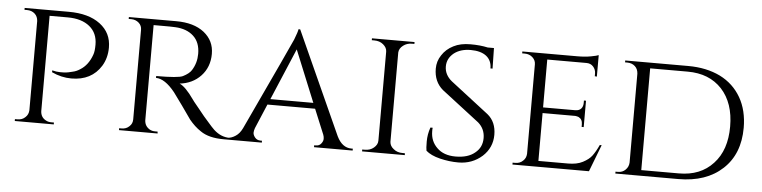

<svg xmlns="http://www.w3.org/2000/svg" viewBox="-42 -808 4030 1015"><g transform="rotate(5 1973.5 -301.0)"><path d="M229 -274C229 -274 229 -274 229 -274C263 -258 298 -250 333 -250C333 -250 333 -250 333 -250C404 -250 457 -277 491 -332C491 -332 491 -332 491 -332C508 -360 517 -393 517 -430C517 -430 517 -430 517 -430C517 -482 497 -523 456 -554C415 -585 359 -600 289 -600C289 -600 55 -600 55 -600C55 -600 55 -590 55 -590C55 -590 69 -590 69 -590C69 -590 69 -590 69 -590C85 -590 99 -585 110 -575C121 -565 126 -552 127 -537C127 -537 127 -63 127 -63C127 -63 127 -63 127 -63C126 -48 121 -36 110 -26C99 -15 85 -10 69 -10C69 -10 55 -10 55 -10C55 -10 55 0 55 0C55 0 262 0 262 0C262 0 262 -10 262 -10C262 -10 248 -10 248 -10C248 -10 248 -10 248 -10C237 -10 228 -12 219 -17C219 -17 219 -17 219 -17C200 -27 191 -43 190 -64C190 -64 190 -570 190 -570C190 -570 287 -570 287 -570C287 -570 287 -570 287 -570C336 -570 375 -558 403 -535C431 -512 445 -480 445 -439C445 -439 445 -439 445 -439C445 -416 443 -398 438 -385C438 -385 438 -385 438 -385C425 -348 404 -320 376 -303C376 -303 376 -303 376 -303C364 -295 351 -289 336 -286C321 -282 310 -280 302 -279C294 -278 284 -278 271 -278C258 -278 244 -280 229 -284C229 -284 229 -274 229 -274Z M795 -569C818 -569 839 -569 857 -568C857 -568 857 -568 857 -568C898 -566 930 -554 954 -532C978 -510 990 -479 990 -438C990 -438 990 -438 990 -438C990 -406 982 -377 965 -350C965 -350 965 -350 965 -350C957 -337 942 -325 920 -314C920 -314 920 -314 920 -314C904 -306 857 -302 779 -302C779 -302 779 -292 779 -292C779 -292 779 -292 779 -292C810 -292 844 -270 880 -225C880 -225 880 -225 880 -225C882 -222 898 -200 928 -159C957 -117 974 -93 978 -88C978 -88 978 -88 978 -88C997 -65 1017 -46 1040 -31C1040 -31 1040 -31 1040 -31C1070 -10 1111 0 1164 0C1164 0 1195 0 1195 0C1195 0 1195 -10 1195 -10C1195 -10 1195 -10 1195 -10C1163 -10 1135 -22 1110 -45C1110 -45 1110 -45 1110 -45C1101 -54 1089 -66 1075 -83C1060 -99 1041 -122 1018 -151C994 -180 982 -195 983 -195C983 -195 983 -195 983 -195C953 -238 927 -264 906 -273C906 -273 906 -273 906 -273C951 -278 989 -296 1018 -327C1047 -358 1062 -397 1062 -444C1062 -491 1044 -528 1008 -557C971 -586 922 -600 859 -600C859 -600 608 -600 608 -600C608 -600 608 -590 608 -590C608 -590 622 -590 622 -590C622 -590 622 -590 622 -590C637 -590 651 -585 662 -575C673 -565 678 -553 678 -538C678 -538 678 -63 678 -63C678 -63 678 -63 678 -63C678 -48 673 -36 662 -26C651 -15 637 -10 622 -10C622 -10 608 -10 608 -10C608 -10 608 0 608 0C608 0 813 0 813 0C813 0 812 -10 812 -10C812 -10 799 -10 799 -10C799 -10 799 -10 799 -10C788 -10 779 -12 770 -17C770 -17 770 -17 770 -17C752 -28 743 -43 742 -64C742 -64 742 -569 742 -569C742 -569 795 -569 795 -569C795 -569 795 -569 795 -569Z M1840 -10C1808 -10 1782 -29 1763 -68C1763 -68 1516 -614 1516 -614C1516 -614 1507 -614 1507 -614C1507 -614 1507 -614 1507 -614C1506 -605 1500 -586 1489 -558C1489 -558 1489 -558 1489 -558C1483 -543 1407 -380 1261 -68C1261 -68 1261 -68 1261 -68C1252 -49 1240 -34 1226 -25C1211 -15 1197 -10 1183 -10C1183 -10 1175 -10 1175 -10C1175 -10 1175 0 1175 0C1175 0 1366 0 1366 0C1366 0 1366 -10 1366 -10C1366 -10 1358 -10 1358 -10C1358 -10 1358 -10 1358 -10C1345 -10 1335 -15 1328 -24C1321 -33 1318 -41 1318 -49C1318 -56 1320 -64 1323 -73C1323 -73 1378 -203 1378 -203C1378 -203 1631 -203 1631 -203C1631 -203 1686 -70 1686 -70C1686 -70 1686 -70 1686 -70C1689 -63 1690 -55 1690 -48C1690 -40 1687 -32 1680 -23C1673 -14 1664 -10 1651 -10C1651 -10 1643 -10 1643 -10C1643 -10 1643 0 1643 0C1643 0 1848 0 1848 0C1848 0 1848 -10 1848 -10C1848 -10 1840 -10 1840 -10C1840 -10 1840 -10 1840 -10ZM1507 -507C1507 -507 1619 -233 1619 -233C1619 -233 1391 -233 1391 -233C1391 -233 1507 -507 1507 -507Z M1898 -10C1898 -10 1898 0 1898 0C1898 0 2125 0 2125 0C2125 0 2124 -10 2124 -10C2124 -10 2111 -10 2111 -10C2111 -10 2111 -10 2111 -10C2093 -10 2077 -15 2064 -26C2051 -36 2044 -48 2043 -63C2043 -63 2043 -538 2043 -538C2043 -538 2043 -538 2043 -538C2044 -553 2052 -565 2065 -575C2078 -585 2093 -590 2111 -590C2111 -590 2124 -590 2124 -590C2124 -590 2124 -600 2124 -600C2124 -600 1898 -600 1898 -600C1898 -600 1898 -590 1898 -590C1898 -590 1911 -590 1911 -590C1911 -590 1911 -590 1911 -590C1930 -590 1946 -585 1959 -574C1972 -563 1979 -551 1979 -536C1979 -536 1979 -64 1979 -64C1979 -64 1979 -64 1979 -64C1979 -49 1972 -37 1959 -26C1946 -15 1930 -10 1912 -10C1912 -10 1898 -10 1898 -10Z M2237 -33C2254 -18 2279 -6 2312 2C2345 10 2377 14 2410 14C2410 14 2410 14 2410 14C2459 14 2501 -2 2536 -33C2570 -64 2587 -103 2587 -148C2587 -193 2572 -229 2541 -254C2541 -254 2339 -410 2339 -410C2339 -410 2339 -410 2339 -410C2313 -431 2300 -457 2300 -486C2300 -515 2312 -538 2335 -557C2358 -575 2388 -584 2424 -584C2460 -584 2488 -576 2507 -561C2526 -546 2536 -524 2536 -496C2536 -496 2547 -496 2547 -496C2547 -496 2545 -605 2545 -605C2545 -605 2512 -605 2512 -605C2512 -605 2512 -605 2512 -605C2485 -611 2455 -614 2420 -614C2385 -614 2355 -608 2330 -595C2304 -582 2284 -564 2270 -542C2255 -520 2248 -496 2248 -470C2248 -470 2248 -470 2248 -470C2248 -424 2264 -387 2296 -360C2296 -360 2496 -206 2496 -206C2496 -206 2496 -206 2496 -206C2520 -185 2532 -158 2532 -126C2532 -93 2520 -67 2495 -47C2470 -26 2436 -16 2392 -16C2392 -16 2392 -16 2392 -16C2350 -16 2317 -28 2294 -51C2270 -74 2258 -103 2258 -139C2258 -139 2258 -139 2258 -139C2258 -145 2258 -151 2259 -157C2259 -157 2247 -157 2247 -157C2247 -157 2247 -157 2247 -157C2238 -132 2234 -107 2234 -82C2234 -57 2235 -41 2237 -33C2237 -33 2237 -33 2237 -33Z M2696 -10C2696 -10 2696 0 2696 0C2696 0 3102 0 3102 0C3102 0 3157 -143 3157 -143C3157 -143 3147 -143 3147 -143C3147 -143 3147 -143 3147 -143C3136 -119 3125 -100 3114 -85C3103 -70 3087 -58 3066 -47C3045 -36 3019 -31 2988 -31C2988 -31 2831 -31 2831 -31C2831 -31 2831 -285 2831 -285C2831 -285 3005 -285 3005 -285C3005 -285 3005 -285 3005 -285C3011 -284 3017 -283 3022 -281C3022 -281 3022 -281 3022 -281C3036 -274 3043 -262 3043 -243C3043 -243 3043 -230 3043 -230C3043 -230 3054 -230 3054 -230C3054 -230 3054 -370 3054 -370C3054 -370 3043 -370 3043 -370C3043 -370 3043 -357 3043 -357C3043 -357 3043 -357 3043 -357C3043 -345 3040 -335 3033 -327C3026 -319 3015 -315 3002 -315C3002 -315 2831 -315 2831 -315C2831 -315 2831 -569 2831 -569C2831 -569 3039 -569 3039 -569C3039 -569 3039 -569 3039 -569C3054 -569 3066 -564 3075 -554C3084 -544 3089 -532 3089 -518C3089 -518 3089 -503 3089 -503C3089 -503 3100 -502 3100 -502C3100 -502 3100 -616 3100 -616C3100 -616 3100 -616 3100 -616C3094 -613 3081 -610 3060 -606C3039 -602 3015 -600 2988 -600C2988 -600 2696 -600 2696 -600C2696 -600 2696 -590 2696 -590C2696 -590 2710 -590 2710 -590C2710 -590 2710 -590 2710 -590C2726 -590 2740 -585 2751 -575C2762 -565 2768 -553 2768 -538C2768 -538 2768 -63 2768 -63C2768 -63 2768 -63 2768 -63C2767 -48 2762 -36 2751 -26C2740 -15 2726 -10 2710 -10C2710 -10 2696 -10 2696 -10Z M3897 -300C3897 -361 3884 -415 3858 -460C3832 -505 3795 -540 3747 -564C3698 -588 3641 -600 3576 -600C3576 -600 3242 -600 3242 -600C3242 -600 3242 -590 3242 -590C3242 -590 3254 -590 3254 -590C3254 -590 3254 -590 3254 -590C3270 -590 3284 -585 3295 -575C3306 -565 3311 -552 3312 -536C3312 -536 3312 -64 3312 -64C3312 -64 3312 -64 3312 -64C3311 -49 3306 -37 3295 -26C3284 -15 3271 -10 3255 -10C3255 -10 3242 -10 3242 -10C3242 -10 3242 0 3242 0C3242 0 3576 0 3576 0C3576 0 3576 0 3576 0C3675 0 3753 -27 3811 -81C3868 -134 3897 -207 3897 -300C3897 -300 3897 -300 3897 -300ZM3576 -570C3576 -570 3576 -570 3576 -570C3653 -570 3713 -546 3758 -498C3803 -449 3825 -383 3825 -300C3825 -300 3825 -300 3825 -300C3825 -217 3803 -151 3758 -103C3713 -54 3653 -30 3576 -30C3576 -30 3377 -30 3377 -30C3377 -30 3377 -570 3377 -570C3377 -570 3576 -570 3576 -570Z"/></g></svg>

Font: Cinzel Utterance
Style: Regular
Weight: 500
Designer: Natanael Gama
Foundry: ""
Version: ""